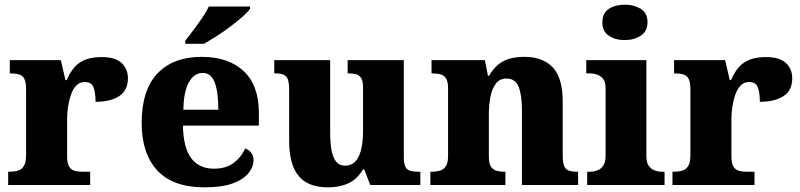

<svg xmlns="http://www.w3.org/2000/svg" viewBox="-20 -794 3435 824"><path d="M15 0V-57H19Q42 -57 58 -62Q74 -67 83 -82.5Q92 -98 92 -129V-411Q92 -441 84.5 -455.5Q77 -470 62 -474.5Q47 -479 25 -479H22V-536H241L261 -450H266Q281 -485 301 -507Q321 -529 349 -539Q377 -549 417 -549Q475 -549 502 -523.5Q529 -498 529 -458Q529 -406 491.5 -381.5Q454 -357 390 -357Q390 -398 381 -420Q372 -442 344 -442Q322 -442 307.5 -427Q293 -412 284.5 -387.5Q276 -363 272 -335.5Q268 -308 268 -285V-124Q268 -95 276 -80.5Q284 -66 299 -61.5Q314 -57 333 -57H367V0Z M858 10Q722 10 655 -62.5Q588 -135 588 -266Q588 -407 655.5 -478.5Q723 -550 846 -550Q960 -550 1025.5 -489Q1091 -428 1091 -309V-255H765Q767 -159 801 -114.5Q835 -70 898 -70Q950 -70 983 -95Q1016 -120 1032 -157Q1049 -151 1058.5 -138Q1068 -125 1068 -107Q1068 -78 1046.5 -51Q1025 -24 979 -7Q933 10 858 10ZM917 -323Q917 -399 901.5 -440Q886 -481 850 -481Q813 -481 790.5 -440.5Q768 -400 767 -323ZM775 -619Q790 -638 809.5 -664Q829 -690 847.5 -717Q866 -744 876 -766H1053V-756Q1044 -743 1021.5 -723Q999 -703 970 -681Q941 -659 910.5 -639.5Q880 -620 855 -606H775Z M1387 10Q1302 10 1261.5 -39Q1221 -88 1221 -189V-407Q1221 -436 1216 -451.5Q1211 -467 1198 -473Q1185 -479 1160 -479H1157V-536H1397V-226Q1397 -183 1402.5 -151Q1408 -119 1422 -101Q1436 -83 1461 -83Q1488 -83 1505 -101Q1522 -119 1530 -152.5Q1538 -186 1538 -231V-418Q1538 -446 1530 -459Q1522 -472 1508 -475.5Q1494 -479 1476 -479H1472V-536H1713V-119Q1713 -90 1720.5 -77Q1728 -64 1742 -60.5Q1756 -57 1774 -57H1784V0H1569L1543 -67H1538Q1513 -25 1475.5 -7.5Q1438 10 1387 10Z M1827 0V-57H1830Q1853 -57 1869 -62Q1885 -67 1894 -81.5Q1903 -96 1903 -125V-415Q1903 -442 1895 -456Q1887 -470 1872 -474.5Q1857 -479 1835 -479H1832V-536H2061L2074 -469H2079Q2096 -498 2116.5 -515.5Q2137 -533 2165 -541.5Q2193 -550 2231 -550Q2310 -550 2352.5 -504.5Q2395 -459 2395 -358V-128Q2395 -97 2401 -82Q2407 -67 2421 -62Q2435 -57 2457 -57H2461V0H2220V-322Q2220 -387 2205.5 -422Q2191 -457 2154 -457Q2125 -457 2108.5 -435.5Q2092 -414 2085 -379.5Q2078 -345 2078 -305V-122Q2078 -94 2086 -80.5Q2094 -67 2108.5 -62Q2123 -57 2145 -57H2149V0Z M2500 0V-57H2512Q2529 -57 2544.5 -63Q2560 -69 2569.5 -84Q2579 -99 2579 -127V-415Q2579 -441 2569 -454.5Q2559 -468 2543.5 -473.5Q2528 -479 2512 -479H2496V-536H2754V-125Q2754 -98 2763.5 -83.5Q2773 -69 2788.5 -63Q2804 -57 2820 -57H2832V0ZM2661 -622Q2620 -622 2592.5 -641Q2565 -660 2565 -698Q2565 -738 2593 -756Q2621 -774 2662 -774Q2701 -774 2730 -756Q2759 -738 2759 -698Q2759 -660 2730 -641Q2701 -622 2661 -622Z M2866 0V-57H2870Q2893 -57 2909 -62Q2925 -67 2934 -82.5Q2943 -98 2943 -129V-411Q2943 -441 2935.5 -455.5Q2928 -470 2913 -474.5Q2898 -479 2876 -479H2873V-536H3092L3112 -450H3117Q3132 -485 3152 -507Q3172 -529 3200 -539Q3228 -549 3268 -549Q3326 -549 3353 -523.5Q3380 -498 3380 -458Q3380 -406 3342.5 -381.5Q3305 -357 3241 -357Q3241 -398 3232 -420Q3223 -442 3195 -442Q3173 -442 3158.5 -427Q3144 -412 3135.5 -387.5Q3127 -363 3123 -335.5Q3119 -308 3119 -285V-124Q3119 -95 3127 -80.5Q3135 -66 3150 -61.5Q3165 -57 3184 -57H3218V0Z"/></svg>

Font: Noto Serif Gujarati ExtraBold
Style: Regular
Weight: 800
Version: Version 2.102